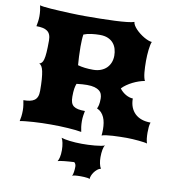

<svg xmlns="http://www.w3.org/2000/svg" viewBox="-101 -791 1034 1148"><g transform="rotate(10 416.0 -217.0)"><path d="M48.8 0Q51.8 -12.2 54 -29.5Q56.2 -46.9 56.2 -65.4Q56.2 -82.5 53.7 -98.9Q51.3 -115.2 48.8 -127Q70.8 -127 87.4 -130.4Q104 -133.8 115.2 -141.8Q126.5 -149.9 132.1 -163.8Q137.7 -177.7 137.7 -198.7Q137.7 -239.7 135.5 -269Q133.3 -298.3 129.2 -317.4Q125 -336.4 118.7 -346.4Q112.3 -356.4 104 -358.9Q112.8 -361.8 119.1 -368.2Q125.5 -374.5 129.6 -389.9Q133.8 -405.3 135.7 -432.4Q137.7 -459.5 137.7 -504.4Q137.7 -525.4 132.1 -539.3Q126.5 -553.2 115.2 -561.3Q104 -569.3 87.4 -572.8Q70.8 -576.2 48.8 -576.2Q51.3 -587.9 53.7 -604.2Q56.2 -620.6 56.2 -637.7Q56.2 -656.2 54 -673.6Q51.8 -690.9 48.8 -703.1Q55.2 -700.7 73.7 -698.2Q92.3 -695.8 117.4 -694.1Q142.6 -692.4 171.9 -690.9Q201.2 -689.5 229.5 -688.2Q257.8 -687 282.5 -686.5Q307.1 -686 323.2 -686Q369.6 -686 417.2 -686.8Q464.8 -687.5 506.1 -689.5Q547.4 -691.4 578.1 -694.8Q608.9 -698.2 621.6 -703.1Q622.1 -693.4 628.7 -682.4Q635.3 -671.4 645.8 -660.4Q656.2 -649.4 669.4 -639.2Q682.6 -628.9 696 -621.1Q709.5 -613.3 722.2 -608.4Q734.9 -603.5 744.6 -603Q741.2 -596.2 738.5 -583Q735.8 -569.8 733.9 -553.7Q731.9 -537.6 731 -519.8Q730 -502 730 -485.8Q730 -467.3 730.7 -449.5Q731.4 -431.6 732.9 -416Q734.4 -400.4 737.3 -387.5Q740.2 -374.5 744.6 -366.2Q727.5 -363.3 709 -356.9Q690.4 -350.6 672.4 -341.6Q654.3 -332.5 638.2 -321.3Q622.1 -310.1 610.4 -297.4Q617.7 -287.1 627.7 -278.3Q637.7 -269.5 648.4 -263.4Q659.2 -257.3 670.4 -253.9Q681.6 -250.5 691.4 -250.5Q691.4 -221.2 700.4 -198.2Q709.5 -175.3 726.1 -159.4Q742.7 -143.6 766.6 -135.3Q790.5 -127 820.8 -127Q816.4 -115.2 814.9 -98.9Q813.5 -82.5 813.5 -65.4Q813.5 -46.9 815.4 -29.5Q817.4 -12.2 821.8 0Q816.9 -2 802.7 -4.2Q788.6 -6.3 770.3 -8.1Q752 -9.8 732.4 -11Q712.9 -12.2 697.3 -12.2Q678.7 -12.2 656.2 -11.7Q633.8 -11.2 612.3 -10Q590.8 -8.8 573 -6.3Q555.2 -3.9 545.9 0Q546.9 -9.8 547.4 -19.3Q547.9 -28.8 547.9 -38.1Q547.9 -58.1 544.9 -76.4Q542 -94.7 535.2 -110.1Q528.3 -125.5 517.6 -137Q506.8 -148.4 491.2 -154.8Q495.6 -163.1 499 -177.2Q502.4 -191.4 502.4 -216.8Q502.4 -230.5 498 -242.7Q493.7 -254.9 482.7 -263.7Q471.7 -272.5 453.6 -277.6Q435.5 -282.7 408.2 -282.7Q396.5 -282.7 379.9 -281.7Q363.3 -280.8 344.7 -278.3Q339.4 -265.1 336.4 -246.8Q333.5 -228.5 333.5 -198.7Q333.5 -177.7 338.1 -163.8Q342.8 -149.9 353.5 -141.8Q364.3 -133.8 381.1 -130.4Q397.9 -127 422.4 -127Q419.9 -115.2 417.5 -98.9Q415 -82.5 415 -65.4Q415 -46.9 417.2 -29.5Q419.4 -12.2 422.4 0Q408.2 -2.9 386.7 -5.1Q365.2 -7.3 339.8 -9Q314.5 -10.7 287.6 -11.5Q260.7 -12.2 235.8 -12.2Q210.9 -12.2 183.8 -11.5Q156.7 -10.7 131.3 -9Q106 -7.3 84.2 -5.1Q62.5 -2.9 48.8 0ZM334.5 -389.6Q355 -383.8 377.7 -381.1Q400.4 -378.4 427.2 -378.4Q453.6 -378.4 474.4 -386.5Q495.1 -394.5 509.3 -408.7Q523.4 -422.9 530.8 -442.1Q538.1 -461.4 538.1 -483.4Q538.1 -503.9 532.5 -523.4Q526.9 -543 514.4 -557.9Q502 -572.8 481.7 -581.8Q461.4 -590.8 432.1 -590.8Q406.7 -590.8 380.6 -587.4Q354.5 -584 334 -575.7Q331.5 -560.1 330.6 -541.3Q329.6 -522.5 329.6 -502Q329.6 -471.7 331.1 -442.1Q332.5 -412.6 334.5 -389.6ZM313 54.7Q321.8 57.6 335 60.3Q348.1 63 364.7 64.9Q381.3 66.9 399.9 68.1Q418.5 69.3 437.5 69.3Q455.1 69.3 476.1 68.6Q497.1 67.9 516.8 65.9Q536.6 64 552.7 61.3Q568.8 58.6 576.7 54.7Q569.3 63 565.7 83.3Q562 103.5 562 128.4Q562 148.9 565.7 166.7Q569.3 184.6 576.7 196.3Q564.9 198.7 554.9 207Q544.9 215.3 537.1 226.1Q529.3 236.8 524.9 248.3Q520.5 259.8 520.5 268.6Q516.6 265.6 506.6 264.2Q496.6 262.7 486.1 262.2Q475.6 261.7 467.5 261.7Q459.5 261.7 460 261.7Q454.6 261.7 447.5 262Q440.4 262.2 433.8 262.9Q427.2 263.7 421.9 264.9Q416.5 266.1 414.1 268.6Q418.9 259.8 421.4 242.9Q423.8 226.1 423.8 210.9Q423.8 202.6 420.9 195.8Q418 189 412.6 185.1Q397 186 381.6 187Q366.2 188 353 189.5Q339.8 190.9 329.6 192.6Q319.3 194.3 313.5 196.3Q319.3 188 323.5 170.4Q327.6 152.8 327.6 127.9Q327.6 116.2 326.4 104.7Q325.2 93.3 323.2 83.5Q321.3 73.7 318.6 66.4Q315.9 59.1 313 54.7Z"/></g></svg>

Font: Arbutus
Style: Regular
Weight: 400
Designer: Karolina Lach
Foundry: Sorkin Type Co.
Version: Version 1.002